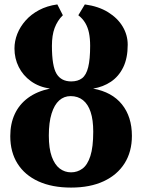

<svg xmlns="http://www.w3.org/2000/svg" viewBox="-20 -838 643 869"><path d="M301.5 11Q216 11 154.2 -17Q92.5 -45 59.5 -97.2Q26.5 -149.5 26.5 -222Q26.5 -278 46.8 -321.8Q67 -365.5 107 -395Q147 -424.5 206 -437Q156 -444.5 120 -470.5Q84 -496.5 64.8 -535Q45.5 -573.5 45.5 -618.5Q45.5 -652 58.2 -684.5Q71 -717 95.8 -745Q120.5 -773 156.5 -792.2Q192.5 -811.5 239.5 -818L264.5 -769Q252 -757 242.8 -742.5Q233.5 -728 227.2 -711.2Q221 -694.5 218 -674.5Q215 -654.5 215 -630.5Q215 -538.5 236 -504Q257 -469.5 302.5 -469.5Q332.5 -469.5 351.5 -484Q370.5 -498.5 379.2 -534Q388 -569.5 388 -630.5Q388 -663.5 382.8 -689Q377.5 -714.5 365.8 -734.2Q354 -754 334.5 -769L364 -818Q426 -809.5 469.2 -782.8Q512.5 -756 535.2 -717.8Q558 -679.5 558 -635.5Q558 -575 537.8 -533.5Q517.5 -492 482.2 -468.2Q447 -444.5 401.5 -437Q487 -421.5 532 -365.5Q577 -309.5 577 -223Q577 -151.5 544 -99Q511 -46.5 449.5 -17.8Q388 11 301.5 11ZM301.5 -58Q330.5 -58 353.2 -74.8Q376 -91.5 389 -131.8Q402 -172 402 -242Q402 -295.5 390.2 -331Q378.5 -366.5 355.5 -384.8Q332.5 -403 299.5 -403Q270 -403 248 -383.5Q226 -364 213.5 -324Q201 -284 201 -224.5Q201 -166 214.2 -129.2Q227.5 -92.5 250.2 -75.2Q273 -58 301.5 -58Z"/></svg>

Font: Merriweather 20pt Black
Style: Regular
Weight: 900
Version: Version 2.100